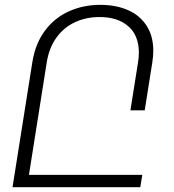

<svg xmlns="http://www.w3.org/2000/svg" viewBox="-20 -780 726 800"><path d="M618.7 -568.4Q618.7 -546.9 614.7 -520.5L583 -320.3H523.4L555.2 -520.5Q558.6 -540.5 558.6 -560.5Q558.6 -632.3 514.4 -670.7Q470.2 -709 395 -709Q338.9 -709 292.5 -687.5Q246.1 -666 215.3 -623.5Q184.6 -581.1 174.8 -520.5L100.6 -51.3H572.8L564.5 0H32.2L114.7 -520.5Q127 -598.1 167.2 -652.1Q207.5 -706.1 267.3 -732.9Q327.1 -759.8 397.9 -759.8Q462.4 -759.8 512.2 -738.3Q562 -716.8 590.3 -673.6Q618.7 -630.4 618.7 -568.4Z"/></svg>

Font: Mardoto Light
Style: Italic
Weight: 300
Italic angle: -12°
Designer: Christian Robertson, Vahan Hovhannisyan
Foundry: Google
Version: Version 1.000